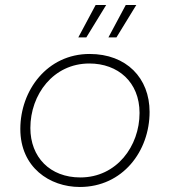

<svg xmlns="http://www.w3.org/2000/svg" viewBox="-20 -740 677 765"><path d="M298 5C469 5 576 -138 576 -294C576 -429 484 -525 337 -525C168 -525 61 -380 61 -226C61 -73 178 5 298 5ZM300 -33C179 -33 101 -114 101 -230C101 -363 192 -487 336 -487C450 -487 536 -413 536 -290C536 -158 445 -33 300 -33ZM292 -591H324L403 -720H361ZM412 -591H444L523 -720H481Z"/></svg>

Font: Fixel Display ExtraLight
Style: Italic
Weight: 200
Italic angle: -10°
Designer: AlfaBravo + MacPaw
Foundry: Kyrylo Tkachov, Marchela Mozhyna, Serhii Makarenko, Maria Weinstein, Zakhar Kryvoshyya
Version: Version 1.210;Glyphs 3.2 (3217)